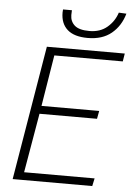

<svg xmlns="http://www.w3.org/2000/svg" viewBox="-62 -985 710 1031"><g transform="rotate(5 293.5 -470.0)"><path d="M167 -724H587L580 -681H211L166 -405H477L469 -362H159L104 -42H484L475 0H46ZM235 -914 236 -931H284Q283 -924 283 -905Q283 -871 307 -849.5Q331 -828 387 -828Q445 -828 483 -860.5Q521 -893 536 -940L577 -938Q558 -871 509 -830.5Q460 -790 381 -790Q308 -790 271.5 -822.5Q235 -855 235 -914Z"/></g></svg>

Font: Nebula Sans Light
Style: Regular
Weight: 300
Italic angle: -9°
Designer: Paul D. Hunt for Adobe (as Source Sans)
Foundry: Nebula Entertainment & Broadcasting LLC
Version: Version 1.010